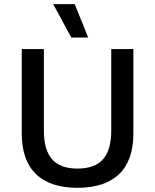

<svg xmlns="http://www.w3.org/2000/svg" viewBox="-20 -897 749 927"><path d="M340.8 -877 405.8 -715.8H324.2L236.8 -877ZM624 -660.2V-252.9Q624 -122.6 555.2 -56.4Q486.3 9.8 354 9.8Q222.7 9.8 153.8 -56.4Q85 -122.6 85 -252.9V-660.2H191.9V-266.1Q191.9 -172.4 231.7 -127.7Q271.5 -83 354 -83Q437 -83 477.1 -127.7Q517.1 -172.4 517.1 -266.1V-660.2Z"/></svg>

Font: Work Sans Medium
Style: Regular
Weight: 500
Designer: Wei Huang
Foundry: Wei Huang
Version: Version 2.012